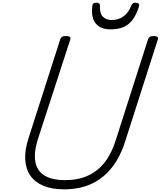

<svg xmlns="http://www.w3.org/2000/svg" viewBox="-20 -1400 1204 1439"><path d="M461 19Q369 19 305.5 -7.5Q242 -34 207.5 -83.5Q173 -133 169 -204.5Q165 -276 194 -365L432 -1107Q437 -1119 446 -1124.5Q455 -1130 475 -1130Q494 -1130 502.5 -1124Q511 -1118 507 -1105L264 -357Q233 -259 244.5 -190Q256 -121 312 -85.5Q368 -50 468 -50Q565 -50 639 -83.5Q713 -117 765.5 -184.5Q818 -252 849 -354L1090 -1107Q1095 -1119 1104 -1124.5Q1113 -1130 1132 -1130Q1171 -1130 1163 -1105L920 -346Q882 -224 817.5 -143Q753 -62 664 -21.5Q575 19 461 19ZM808 -1180Q734 -1180 697.5 -1224Q661 -1268 672 -1356Q673 -1369 680.5 -1374.5Q688 -1380 702 -1380Q715 -1380 722.5 -1374Q730 -1368 729 -1356Q726 -1302 750 -1276Q774 -1250 818 -1250Q870 -1250 907.5 -1278.5Q945 -1307 962 -1355Q969 -1370 976.5 -1375Q984 -1380 996 -1380Q1011 -1380 1018.5 -1372.5Q1026 -1365 1022 -1352Q1002 -1289 972.5 -1250.5Q943 -1212 902.5 -1196Q862 -1180 808 -1180Z"/></svg>

Font: Playwrite CU Light
Style: Regular
Weight: 300
Designer: Veronika Burian, José Scaglione
Foundry: TypeTogether
Version: Version 1.002